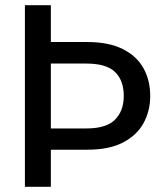

<svg xmlns="http://www.w3.org/2000/svg" viewBox="-20 -720 636 740"><path d="M76 0V-700H176V-558H317Q399 -558 453 -531Q507 -504 533 -457Q559 -410 559 -350Q559 -293 533.5 -246Q508 -199 454.5 -171Q401 -143 317 -143H176V0ZM176 -225H313Q390 -225 423.5 -259Q457 -293 457 -350Q457 -410 423.5 -442.5Q390 -475 313 -475H176Z"/></svg>

Font: DM Sans 9pt Medium
Style: Regular
Weight: 500
Version: Version 4.004;gftools[0.9.30]